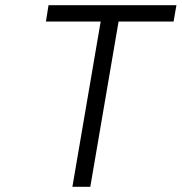

<svg xmlns="http://www.w3.org/2000/svg" viewBox="-20 -720 700 740"><path d="M649 -637H437L328 0H259L368 -637H157L167 -700H660Z"/></svg>

Font: Be Vietnam Light
Style: Italic
Weight: 300
Italic angle: -9.222°
Designer: Gabriel Lam
Foundry: TypeRant
Version: Version 3.000